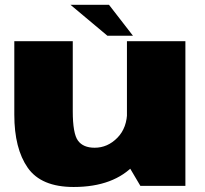

<svg xmlns="http://www.w3.org/2000/svg" viewBox="-20 -760 838 785"><path d="M554 0H738V-591.5H499V-93ZM277.5 -591.5H38.5V-291Q38.5 -152.5 93.5 -74Q148.5 4.5 281 4.5Q446 4.5 531.5 -88.8Q617 -182 617 -259.5L500 -306.5Q500 -237.5 460 -196.8Q420 -156 367 -156Q320 -156 298.8 -185Q277.5 -214 277.5 -305.5ZM419 -614H523.5L425.5 -740.5H268Z"/></svg>

Font: Anybody SemiExpanded Black
Style: Regular
Weight: 900
Width: 6
Version: Version 1.113;gftools[0.9.25]